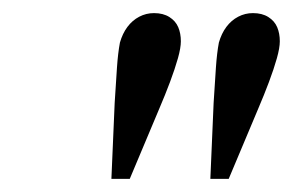

<svg xmlns="http://www.w3.org/2000/svg" viewBox="-20 -770 447 293"><path d="M150 -497 155 -613Q157 -645 158.5 -667Q160 -689 163 -705Q167 -719 174.5 -729Q182 -739 192.5 -744.5Q203 -750 215 -750Q229 -750 238.5 -744Q248 -738 252 -728.5Q256 -719 256 -707Q256 -697 251.5 -681Q247 -665 239.5 -645Q232 -625 223 -604L178 -497ZM301 -497 306 -613Q308 -645 309.5 -667Q311 -689 314 -705Q318 -719 325.5 -729Q333 -739 343.5 -744.5Q354 -750 366 -750Q380 -750 389.5 -744Q399 -738 403 -728.5Q407 -719 407 -707Q407 -697 402.5 -681Q398 -665 390.5 -645Q383 -625 374 -604L329 -497Z"/></svg>

Font: Instrument Sans SemiCondensed
Style: Italic
Weight: 400
Width: 4
Italic angle: -13°
Designer: Rodrigo Fuenzalida
Foundry: fragTYPE
Version: Version 1.000;gftools[0.9.28]